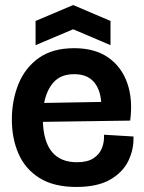

<svg xmlns="http://www.w3.org/2000/svg" viewBox="-20 -727 569 761"><path d="M283 14Q193 14 136.5 -21.5Q80 -57 53.5 -117.5Q27 -178 27 -253Q27 -329 53 -393.5Q79 -458 133.5 -497Q188 -536 274 -536Q356 -536 409 -499Q462 -462 484.5 -397.5Q507 -333 496 -249L150 -244Q156 -84 285 -84Q327 -84 351 -100Q375 -116 384.5 -141Q394 -166 392 -193L509 -186Q511 -136 489 -90Q467 -44 416.5 -15Q366 14 283 14ZM274 -433Q222 -433 193.5 -402Q165 -371 155 -319L381 -323Q377 -375 350.5 -404Q324 -433 274 -433ZM121 -548V-644L270 -707L418 -644V-548L270 -611Z"/></svg>

Font: Bricolage Grotesque 96pt SemiBold
Style: Regular
Weight: 600
Designer: Mathieu Triay
Foundry: Atelier Triay
Version: Version 1.001; ttfautohint (v1.8.4.7-5d5b);gftools[0.9.33.de